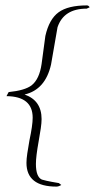

<svg xmlns="http://www.w3.org/2000/svg" viewBox="-20 -658 352 711"><path d="M189 33Q78 33 78 -55Q78 -69 81 -89.5Q84 -110 89 -138Q101 -194 101 -222Q101 -301 4 -302L12 -317Q72 -323 97 -342Q126 -365 134 -421L148 -525Q162 -587 197 -612.5Q232 -638 302 -638Q308 -638 312 -631L301 -626Q216 -626 193 -557L169 -419Q148 -326 71 -308Q134 -286 134 -217Q134 -203 131 -182.5Q128 -162 123 -134Q118 -106 115.5 -85.5Q113 -65 113 -51Q113 -3 135 7Q137 8 152.5 11.5Q168 15 198 20L207 27Q197 33 189 33Z"/></svg>

Font: Shalimar
Style: Regular
Weight: 400
Designer: Robert E. Leuschke
Foundry: Robert E. Leuschke
Version: Version 1.010; ttfautohint (v1.8.3)